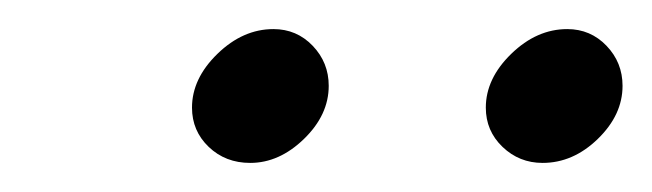

<svg xmlns="http://www.w3.org/2000/svg" viewBox="-20 -691 448 132"><path d="M112 -617Q112 -637 129.5 -654Q147 -671 168 -671Q184 -671 195 -659.5Q206 -648 206 -632Q206 -612 189 -595.5Q172 -579 152 -579Q135 -579 123.5 -590Q112 -601 112 -617ZM314 -617Q314 -637 331.5 -654Q349 -671 370 -671Q386 -671 397 -659.5Q408 -648 408 -632Q408 -612 391 -595.5Q374 -579 353 -579Q337 -579 325.5 -590Q314 -601 314 -617Z"/></svg>

Font: Kodchasan Light
Style: Italic
Weight: 300
Italic angle: -10°
Version: Version 1.000; ttfautohint (v1.6)